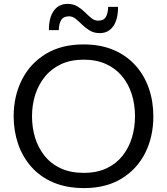

<svg xmlns="http://www.w3.org/2000/svg" viewBox="-20 -954 857 985"><path d="M411.9 10.9Q321.3 10.9 253.3 -18.2Q185.3 -47.4 140.2 -98.7Q95.1 -150.1 72.6 -216.5Q50.1 -282.9 50.1 -357.2Q50.1 -460.8 92.2 -544.5Q134.3 -628.1 214.4 -677.1Q294.5 -726.1 408.8 -726.1Q496 -726.1 562.7 -697.6Q629.3 -669.2 674.9 -618.5Q720.4 -567.8 743.5 -501Q766.7 -434.2 766.7 -357.5Q766.7 -251.9 724.5 -168.6Q682.3 -85.4 602.8 -37.2Q523.4 10.9 411.9 10.9ZM409.6 -67.2Q478 -67.2 527.5 -90.9Q577 -114.6 609.2 -155.6Q641.5 -196.7 657.1 -248.7Q672.6 -300.8 672.6 -357.5Q672.6 -418.4 655.8 -471.1Q638.9 -523.8 605.8 -563.6Q572.7 -603.3 523.6 -625.6Q474.5 -647.9 409.6 -647.9Q342.6 -647.9 292.9 -624.5Q243.1 -601.1 210.1 -560.3Q177.1 -519.5 160.6 -467.3Q144.2 -415.2 144.2 -357.5Q144.2 -299.7 160.1 -247.5Q176.1 -195.3 208.7 -154.6Q241.3 -113.9 291.3 -90.5Q341.3 -67.2 409.6 -67.2ZM492.5 -784.1Q462.5 -784.1 440.8 -797.1Q419 -810.1 401.7 -827.2Q384.3 -844.3 368.4 -857.3Q352.5 -870.3 334.5 -870.3Q305.8 -870.3 294.2 -851.8Q282.6 -833.4 281.4 -799.3H230.8Q230.8 -864.7 256.4 -899.4Q282 -934.1 326.1 -934.1Q355.8 -934.1 377.2 -921.2Q398.7 -908.2 415.8 -891.1Q432.9 -873.9 448.9 -861Q464.9 -848 483.3 -848Q511.6 -848 522.8 -866.5Q534 -885 535 -918.9H585.6Q585.6 -853.7 560.6 -818.9Q535.6 -784.1 492.5 -784.1Z"/></svg>

Font: Commissioner Thin
Style: Regular
Weight: 100
Designer: Kostas Bartsokas
Foundry: Kostas Bartsokas
Version: Version 1.001;gftools[0.9.23]